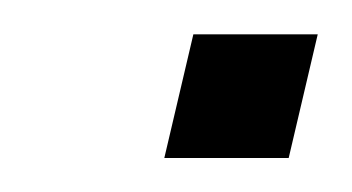

<svg xmlns="http://www.w3.org/2000/svg" viewBox="-20 -280 207 113"><path d="M76.7 -187ZM76.7 -187ZM93.8 -259.8H167L149.9 -187H76.7Z"/></svg>

Font: Pfennig
Style: Italic
Weight: 500
Italic angle: -13°
Version: Version 20120410 ; ttfautohint (v0.8)